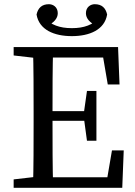

<svg xmlns="http://www.w3.org/2000/svg" viewBox="-20 -894 644 914"><path d="M45 0H185V-55H175L45 -40V0ZM137 0H233C230 -103 230 -207 230 -322V-360C230 -465 230 -569 233 -670H137C140 -567 140 -463 140 -360V-310C140 -205 140 -101 137 0ZM185 0H562L569 -178H513L486 -20L521 -50H185V0ZM185 -319H411V-365H185V-319ZM394 -224H439V-461H394L379 -355V-335L394 -224ZM45 -630 175 -615H185V-670H45V-630ZM493 -492H549L542 -670H185V-620H501L466 -650L493 -492ZM322 -722C406 -722 478 -752 490 -825C483 -856 465 -874 431 -874C412 -874 389 -861 389 -831C389 -807 407 -785 443 -769L456 -809C419 -776 382 -760 322 -760C262 -760 225 -776 188 -809L201 -769C237 -785 255 -807 255 -831C255 -861 232 -874 213 -874C179 -874 161 -856 154 -825C166 -752 238 -722 322 -722Z"/></svg>

Font: Source Serif Variable
Style: Regular
Weight: 389
Designer: Frank Grießhammer
Foundry: Adobe Systems Incorporated
Version: Version 3.001;hotconv 1.0.111;makeotfexe 2.5.65597